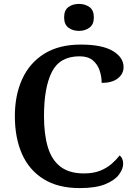

<svg xmlns="http://www.w3.org/2000/svg" viewBox="-20 -952 690 982"><path d="M388 10Q277 10 203 -36Q129 -82 92.5 -164.5Q56 -247 56 -358Q56 -466 94 -548.5Q132 -631 207 -677.5Q282 -724 393 -724Q503 -724 557.5 -691Q612 -658 612 -609Q612 -574 582.5 -551Q553 -528 500 -528Q500 -560 489.5 -591.5Q479 -623 454.5 -643.5Q430 -664 387 -664Q286 -664 245.5 -584.5Q205 -505 205 -358Q205 -264 225 -198.5Q245 -133 290 -99Q335 -65 409 -65Q458 -65 492.5 -79Q527 -93 551 -114Q575 -135 592 -157Q600 -151 605 -140Q610 -129 610 -115Q610 -88 588.5 -59Q567 -30 518.5 -10Q470 10 388 10ZM384 -794Q352 -794 330 -810.5Q308 -827 308 -863Q308 -900 330 -916Q352 -932 384 -932Q415 -932 437.5 -916Q460 -900 460 -863Q460 -827 437.5 -810.5Q415 -794 384 -794Z"/></svg>

Font: Noto Naskh Arabic SemiBold
Style: Regular
Weight: 600
Designer: Monotype Design Team, David Williams, Mohamad Dakak and Nizar Qandah
Foundry: Monotype Imaging Inc.
Version: Version 2.016